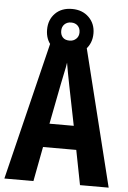

<svg xmlns="http://www.w3.org/2000/svg" viewBox="-59 -969 642 961"><g transform="rotate(5 262.0 -488.5)"><path d="M380 -51 346 -225H179L146 -51H0L175 -765H347L524 -51ZM283 -543Q275 -581 271 -605Q267 -629 262 -656Q259 -634 251.5 -600.5Q244 -567 240 -545L201 -344H323ZM264 -698Q211 -698 179.5 -730Q148 -762 148 -812Q148 -862 179.5 -894Q211 -926 264 -926Q316 -926 348.5 -894Q381 -862 381 -813Q381 -764 349 -731Q317 -698 264 -698ZM265 -767Q284 -767 297.5 -779.5Q311 -792 311 -812Q311 -833 298.5 -845.5Q286 -858 265 -858Q245 -858 232 -845.5Q219 -833 219 -812Q219 -792 230.5 -779.5Q242 -767 265 -767Z"/></g></svg>

Font: Noto Sans Tamil UI ExtraCondensed
Style: Bold
Weight: 700
Width: 2
Designer: Jelle Bosma - Monotype Design Team
Foundry: Monotype Imaging Inc.
Version: Version 2.004; ttfautohint (v1.8.4.7-5d5b)